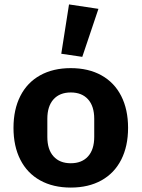

<svg xmlns="http://www.w3.org/2000/svg" viewBox="-20 -836 640 868"><path d="M41 -258Q41 -341 72 -402Q103 -463 161.5 -495.5Q220 -528 300 -528Q380 -528 438.5 -495.5Q497 -463 528 -402Q559 -341 559 -258Q559 -175 528 -114Q497 -53 438.5 -20.5Q380 12 300 12Q220 12 161.5 -20.5Q103 -53 72 -114Q41 -175 41 -258ZM406 -217V-299Q406 -356 378 -387Q350 -418 300 -418Q250 -418 222 -387Q194 -356 194 -299V-217Q194 -160 222 -129Q250 -98 300 -98Q350 -98 378 -129Q406 -160 406 -217ZM257 -593 292 -816 425 -796 352 -579Z"/></svg>

Font: iA Writer Quattro V
Style: Regular
Weight: 400
Designer: Mike Abbink, Paul van der Laan, Pieter van Rosmalen, Oliver Reichenstein
Foundry: Information Architects Inc.
Version: Version 2.000